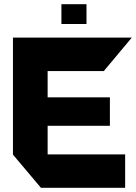

<svg xmlns="http://www.w3.org/2000/svg" viewBox="-20 -899 650 919"><path d="M176 0 42 -159V-160H579V0ZM42 -160V-719H208V-160ZM208 -297V-433H506V-297ZM208 -559V-719H610V-718L477 -559ZM274 -784V-879H394V-784Z"/></svg>

Font: Foldit
Style: Bold
Weight: 700
Version: Version 1.003